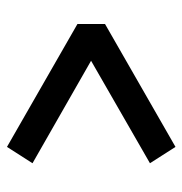

<svg xmlns="http://www.w3.org/2000/svg" viewBox="-6 -534 535 564"><g transform="rotate(-90 262.0 -251.5)"><path d="M113 -4 65 -79 366 -252 65 -424 113 -499 474 -292V-211Z"/></g></svg>

Font: Lexend
Style: Regular
Weight: 400
Designer: Bonnie Shaver-Troup, Thomas Jockin
Foundry: Lexend
Version: Version 1.007; ttfautohint (v1.8.3)